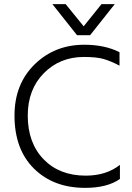

<svg xmlns="http://www.w3.org/2000/svg" viewBox="-20 -899 639 927"><path d="M559 -35Q498 8 391 8Q238 8 144 -85Q50 -178 50 -341Q50 -493 147 -588Q244 -683 387 -683Q486 -683 557 -647V-582Q513 -605 479 -614.5Q445 -624 385 -624Q269 -624 191.5 -545.5Q114 -467 114 -341Q114 -209 190.5 -130Q267 -51 394 -51Q493 -51 559 -103ZM415 -729H352L233 -879H297L384 -772L470 -879H534Z"/></svg>

Font: Hind Guntur Light
Style: Regular
Weight: 300
Designer: Manushi Parikh, Hitesh Malaviya
Foundry: Indian Type Foundry
Version: Version 1.002;PS 1.0;hotconv 1.0.86;makeotf.lib2.5.63406; tt